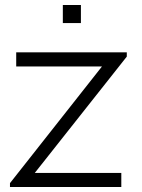

<svg xmlns="http://www.w3.org/2000/svg" viewBox="-20 -750 568 770"><path d="M232 -657.5V-730H304.5V-657.5ZM20 0V-15.5L389 -483.5H45V-540H488.5V-523L119.5 -56.5H466.5V0Z"/></svg>

Font: Manrope ExtraLight Light
Style: Regular
Weight: 300
Version: Version 4.504